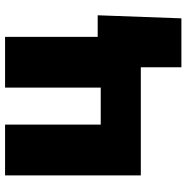

<svg xmlns="http://www.w3.org/2000/svg" viewBox="-10 -552 719 739"><g transform="rotate(-90 349.5 -182.5)"><path d="M43.9 0V-522.5H239.3V-154.3H381.8V-522.5H577.1V0ZM460 156.2V0H413.1V-166H660.2L648.4 156.2Z"/></g></svg>

Font: Inter 28pt Black
Style: Regular
Weight: 900
Designer: Rasmus Andersson
Foundry: rsms
Version: Version 4.001;git-66647c0bb